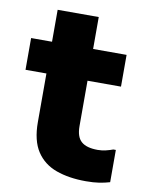

<svg xmlns="http://www.w3.org/2000/svg" viewBox="-80 -743 630 810"><g transform="rotate(10 235.5 -338.0)"><path d="M343.6 8Q270.8 8 216.2 -11.7Q161.6 -31.4 131.4 -77.5Q101.2 -123.6 101.2 -202.8V-683.6H277.2V-216.4Q277.2 -169.9 299.8 -150.4Q322.3 -130.8 370 -130.8Q388.2 -130.8 405.1 -135Q421.9 -139.1 434.8 -144H445.6V-5.8Q424.3 0.5 400.3 4.3Q376.2 8 343.6 8ZM11.6 -410.8V-546.8H420.6V-410.8Z"/></g></svg>

Font: Kufam
Style: Regular
Weight: 400
Designer: Wael Morcos, Artur Schmal
Foundry: Original Type
Version: Version 1.301; ttfautohint (v1.8.3)